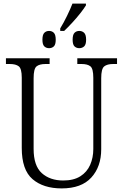

<svg xmlns="http://www.w3.org/2000/svg" viewBox="-20 -1038 684 1068"><path d="M315 -880Q334 -911 353 -950Q372 -989 383 -1018H458V-1008Q447 -990 426.5 -964Q406 -938 382 -912Q358 -886 337 -866H315ZM253 -770Q237 -770 226.5 -780Q216 -790 216 -817Q216 -845 226.5 -855.5Q237 -866 253 -866Q269 -866 279.5 -855.5Q290 -845 290 -817Q290 -790 279.5 -780Q269 -770 253 -770ZM421 -770Q405 -770 394.5 -780Q384 -790 384 -817Q384 -845 394.5 -855.5Q405 -866 421 -866Q437 -866 448 -855.5Q459 -845 459 -817Q459 -790 448 -780Q437 -770 421 -770ZM323 10Q221 10 161 -41.5Q101 -93 101 -215V-606Q101 -656 84.5 -669Q68 -682 34 -682H13V-714H256V-682H234Q199 -682 183 -668.5Q167 -655 167 -603V-210Q167 -116 212.5 -75Q258 -34 332 -34Q390 -34 427 -57.5Q464 -81 481.5 -121Q499 -161 499 -209V-605Q499 -656 483 -669Q467 -682 433 -682H410V-714H631V-682H610Q576 -682 559.5 -668.5Q543 -655 543 -603V-208Q543 -111 488 -50.5Q433 10 323 10Z"/></svg>

Font: Noto Serif SemiCondensed Light
Style: Regular
Weight: 300
Width: 4
Designer: Monotype Design Team
Foundry: Monotype Imaging Inc.
Version: Version 2.013